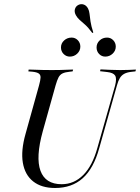

<svg xmlns="http://www.w3.org/2000/svg" viewBox="-20 -913 688 944"><path d="M250.8 11.3Q183.9 11.3 143.1 -21Q102.4 -53.2 92.3 -112.9Q82.3 -172.6 105.6 -254.8L171.8 -492.7Q179 -518.5 179.4 -531.9Q179.8 -545.2 170.6 -551.6Q161.3 -558.1 138.7 -560.5L119.4 -562.1L121 -571Q133.1 -571 150.4 -570.2Q167.7 -569.4 188.7 -569Q209.7 -568.5 234.7 -568.5H233.9H234.7Q257.3 -568.5 277 -569Q296.8 -569.4 312.5 -570.2Q328.2 -571 339.5 -571L337.1 -562.1L323.4 -560.5Q300 -558.1 287.5 -552Q275 -546 267.7 -532.3Q260.5 -518.5 253.2 -492.7L190.3 -267.7Q154.8 -139.5 179 -73.4Q203.2 -7.3 283.1 -7.3Q344.4 -7.3 389.5 -52.8Q434.7 -98.4 458.9 -186.3L546 -492.7Q554.8 -527.4 546 -541.5Q537.1 -555.6 506.5 -558.9L471.8 -562.9L474.2 -571.8Q491.9 -571 518.1 -569.8Q544.4 -568.5 570.2 -568.5Q596 -568.5 615.7 -569.4Q635.5 -570.2 648.4 -571L646 -562.1L625 -559.7Q604 -557.3 590.7 -550Q577.4 -542.7 569.4 -529.4Q561.3 -516.1 554.8 -492.7L467.7 -183.9Q440.3 -84.7 386.7 -36.7Q333.1 11.3 250.8 11.3ZM323.4 -634.7Q305.6 -634.7 292.7 -647.6Q279.8 -660.5 279.8 -679.8Q279.8 -700 295.2 -714.1Q310.5 -728.2 332.3 -728.2Q350 -728.2 362.5 -715.3Q375 -702.4 375 -683.9Q375 -663.7 359.7 -649.2Q344.4 -634.7 323.4 -634.7ZM497.6 -634.7Q479.8 -634.7 467.3 -647.6Q454.8 -660.5 454.8 -679.8Q454.8 -700 469.8 -714.1Q484.7 -728.2 506.5 -728.2Q524.2 -728.2 536.7 -715.3Q549.2 -702.4 549.2 -683.9Q549.2 -663.7 533.9 -649.2Q518.5 -634.7 497.6 -634.7ZM433.9 -750.8Q413.7 -778.2 398 -791.9Q382.3 -805.6 371.4 -815.3Q360.5 -825 353.2 -837.9Q344.4 -854 348.4 -868.1Q352.4 -882.3 365.3 -888.7Q378.2 -895.2 391.5 -890.7Q404.8 -886.3 412.9 -871Q418.5 -860.5 420.2 -845.2Q421.8 -829.8 425 -807.7Q428.2 -785.5 438.7 -753.2Z"/></svg>

Font: Playfair 144pt SemiCondensed
Style: Italic
Weight: 400
Width: 4
Italic angle: -15.6°
Designer: Claus Eggers Sørensen
Foundry: Claus Eggers Sørensen
Version: Version 2.203